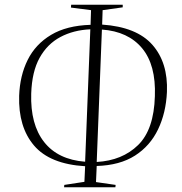

<svg xmlns="http://www.w3.org/2000/svg" viewBox="-20 -770 770 812"><path d="M251 22 252 12 337 -1 340 -67Q191 -76 124 -154.5Q57 -233 61 -365Q64 -450 97 -516.5Q130 -583 196 -622.5Q262 -662 363 -665L365 -727L280 -738L281 -750H499V-739L414 -727L412 -666Q558 -656 624.5 -580.5Q691 -505 686 -381Q682 -293 648.5 -223Q615 -153 551 -112Q487 -71 389 -68L386 0L469 12L468 22ZM340 -86 362 -646Q291 -643 235.5 -613.5Q180 -584 147.5 -525.5Q115 -467 112 -374Q108 -244 166.5 -169.5Q225 -95 340 -86ZM389 -85Q497 -91 564 -156.5Q631 -222 635 -363Q640 -495 581 -566Q522 -637 411 -645Z"/></svg>

Font: Literata 72pt ExtraLight
Style: Italic
Weight: 200
Italic angle: -2°
Designer: Latin by Veronika Burian and Jose Scaglione. Greek by Irene Vlachou. Cyrillic by Vera Evstafieva
Foundry: TypeTogether
Version: Version 3.002